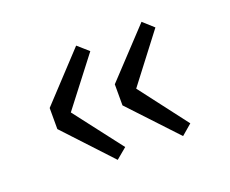

<svg xmlns="http://www.w3.org/2000/svg" viewBox="-80 -626 828 690"><g transform="rotate(-20 333.5 -280.5)"><path d="M264.2 -62 98.1 -240.2V-320.8L264.2 -499L305.2 -462.9L164.1 -279.8L305.2 -96.2ZM514.2 -62 347.2 -240.2V-320.8L514.2 -499L554.2 -462.9L414.1 -279.8L554.2 -96.2Z"/></g></svg>

Font: Shanggu Mono N
Style: Regular
Weight: 350
Designer: GuiWonder
Version: Version 1.021